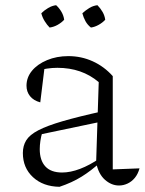

<svg xmlns="http://www.w3.org/2000/svg" viewBox="-20 -709 557 739"><path d="M438 5Q409 5 384 -17Q359 -39 350 -83L360 -393Q295 -448 201 -448Q181 -448 161 -445Q141 -442 122 -437L152 -454L135 -315Q109 -322 95.5 -339Q82 -356 82 -379Q82 -411 103 -436.5Q124 -462 161 -477.5Q198 -493 243 -493Q293 -493 337 -473Q381 -453 414 -416V-57L517 -61Q511 -39 499 -24.5Q487 -10 471 -2.5Q455 5 438 5ZM209 10Q146 9 107 -27Q68 -63 68 -120Q68 -148 81 -169Q94 -190 127.5 -207.5Q161 -225 221 -242.5Q281 -260 376 -281V-242L123 -189L143 -200Q138 -184 135.5 -167Q133 -150 133 -135Q133 -92 154.5 -68.5Q176 -45 219 -45Q251 -45 288 -59Q325 -73 366 -101V-84Q331 -52 294 -29Q257 -6 209 10ZM196 -689Q208 -678 216.5 -663.5Q225 -649 227 -633Q217 -622 202 -613.5Q187 -605 171 -603Q161 -613 152 -627.5Q143 -642 139 -658Q150 -669 165 -678Q180 -687 196 -689ZM355 -689Q366 -678 374.5 -663.5Q383 -649 385 -633Q375 -622 360 -613.5Q345 -605 330 -603Q317 -613 309 -627.5Q301 -642 297 -658Q309 -669 323.5 -678Q338 -687 355 -689Z"/></svg>

Font: Piazzolla Thin ExtraLight
Style: Regular
Weight: 250
Version: Version 2.005